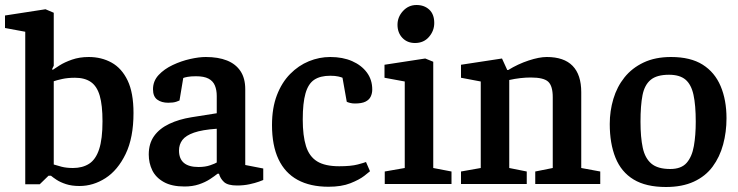

<svg xmlns="http://www.w3.org/2000/svg" viewBox="-33 -736 2952 768"><path d="M285 8Q254 8 231 0.5Q208 -7 193 -17Q178 -27 171 -33H161L126 1H68V-609L-13 -624V-674L149 -699L182 -685V-473L176 -461L177 -456Q186 -462 205.5 -474.5Q225 -487 255 -497.5Q285 -508 322 -508Q373 -508 413.5 -485.5Q454 -463 477.5 -414Q501 -365 501 -284Q501 -185 469.5 -120Q438 -55 389 -23.5Q340 8 285 8ZM259 -64Q297 -64 323.5 -81Q350 -98 363.5 -139Q377 -180 377 -251Q377 -315 366 -353Q355 -391 330.5 -408Q306 -425 267 -425Q238 -425 215.5 -420Q193 -415 182 -411V-78Q194 -74 213.5 -69Q233 -64 259 -64Z M705 10Q654 10 622 -8Q590 -26 576 -55Q562 -84 562 -118Q562 -162 583.5 -192Q605 -222 644 -240.5Q683 -259 733 -267L834 -283V-352Q834 -376 826.5 -394Q819 -412 801 -421.5Q783 -431 751 -431Q730 -431 717 -428.5Q704 -426 700 -424L685 -334Q684 -333 672 -329Q660 -325 640 -325Q613 -325 596 -337.5Q579 -350 579 -379Q579 -412 601.5 -436Q624 -460 658 -476Q692 -492 727.5 -500Q763 -508 790 -508Q840 -508 875 -494Q910 -480 929 -451.5Q948 -423 948 -379V-76L1020 -62V-16Q1018 -15 1003 -9.5Q988 -4 965 1Q942 6 915 6Q878 6 863 -8Q848 -22 843 -41H837Q826 -32 807 -19.5Q788 -7 762.5 1.5Q737 10 705 10ZM761 -68Q788 -68 808 -75Q828 -82 834 -86V-221Q776 -217 743 -205.5Q710 -194 696.5 -176Q683 -158 683 -134Q683 -68 761 -68Z M1281 11Q1208 11 1157.5 -16.5Q1107 -44 1081 -99Q1055 -154 1055 -236Q1055 -304 1074.5 -355Q1094 -406 1127.5 -440Q1161 -474 1202.5 -491Q1244 -508 1288 -508Q1338 -508 1375.5 -491.5Q1413 -475 1434.5 -446Q1456 -417 1456 -378Q1456 -363 1450 -350Q1444 -337 1429 -329.5Q1414 -322 1386 -322Q1376 -322 1366.5 -324.5Q1357 -327 1354 -329L1337 -425Q1333 -427 1320.5 -430Q1308 -433 1288 -433Q1248 -433 1224 -417Q1200 -401 1189 -362.5Q1178 -324 1178 -258Q1178 -193 1191 -151.5Q1204 -110 1235.5 -90.5Q1267 -71 1324 -71Q1371 -71 1397.5 -78Q1424 -85 1431 -88L1447 -51Q1444 -48 1424 -32.5Q1404 -17 1368.5 -3Q1333 11 1281 11Z M1506 0V-50L1586 -64V-410L1505 -425V-477L1668 -502L1700 -489V-64L1773 -50V0ZM1627 -564Q1596 -564 1576.5 -584.5Q1557 -605 1557 -637Q1557 -668 1579 -692Q1601 -716 1633 -716Q1664 -716 1684 -697.5Q1704 -679 1704 -644Q1704 -613 1683 -588.5Q1662 -564 1627 -564Z M1811 0V-50L1890 -64V-410L1811 -425V-477L1975 -502L1996 -456H2000Q2039 -480 2081.5 -494Q2124 -508 2154 -508Q2223 -508 2257.5 -472.5Q2292 -437 2292 -367V-64L2368 -50V0H2108V-50L2178 -64V-347Q2178 -392 2160 -409Q2142 -426 2090 -426Q2070 -426 2048 -423.5Q2026 -421 2004 -416V-64L2074 -50V0Z M2631 12Q2551 12 2501.5 -18Q2452 -48 2429 -105Q2406 -162 2406 -240Q2406 -292 2420.5 -340.5Q2435 -389 2465 -426.5Q2495 -464 2541.5 -486Q2588 -508 2651 -508Q2729 -508 2777.5 -477.5Q2826 -447 2849.5 -391.5Q2873 -336 2873 -263Q2873 -208 2859.5 -158Q2846 -108 2817.5 -69.5Q2789 -31 2742.5 -9.5Q2696 12 2631 12ZM2648 -60Q2692 -60 2713.5 -84.5Q2735 -109 2742.5 -152Q2750 -195 2750 -249Q2750 -315 2741 -356.5Q2732 -398 2709 -417.5Q2686 -437 2643 -437Q2594 -437 2569.5 -416.5Q2545 -396 2537 -355Q2529 -314 2529 -249Q2529 -187 2538 -145Q2547 -103 2572.5 -81.5Q2598 -60 2648 -60Z"/></svg>

Font: Faustina Light SemiBold
Style: Regular
Weight: 600
Version: Version 1.200